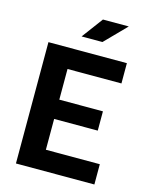

<svg xmlns="http://www.w3.org/2000/svg" viewBox="-135 -1028 891 1116"><g transform="rotate(15 310.0 -469.5)"><path d="M71 0H543V-122H218.5V-307.5H481V-423.5H218.5V-608H543V-730H71ZM248.5 -812 343 -939H498.5L374 -812Z"/></g></svg>

Font: Monaspace Neon
Style: Bold
Weight: 700
Designer: Riley Cran & the Lettermatic Team
Foundry: Lettermatic
Version: Version 1.200 (Monaspace Neon)